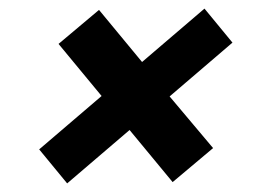

<svg xmlns="http://www.w3.org/2000/svg" viewBox="-20 -513 619 446"><path d="M136 -87 71 -166 216 -290 116 -411 210 -490 310 -369 455 -493 520 -414 374 -289 475 -169 381 -90 281 -211Z"/></svg>

Font: DM Sans 12pt
Style: Bold Italic
Weight: 700
Italic angle: -10°
Version: Version 4.004;gftools[0.9.30]